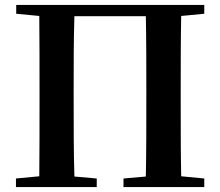

<svg xmlns="http://www.w3.org/2000/svg" viewBox="-20 -762 897 782"><path d="M812 -706V-742H46V-706L140 -697C141 -596 141 -495 141 -395V-346C141 -244 141 -143 140 -44L45 -35V0H374V-35L283 -43C280 -144 280 -248 280 -364V-395C280 -496 280 -597 283 -696H574C576 -596 576 -495 576 -395V-364C576 -246 576 -143 574 -43L483 -35V0H812V-35L718 -44C716 -144 716 -246 716 -346V-395C716 -497 716 -597 718 -697Z"/></svg>

Font: Noto Serif CJK JP
Style: Bold
Weight: 700
Designer: Ryoko NISHIZUKA 西塚涼子 (kana & ideographs); Frank Grießhammer (Latin, Greek & Cyrillic); Wenlong ZHANG 张文龙 (bopomofo); San
Foundry: Adobe Systems Incorporated
Version: Version 1.000;PS 1;hotconv 16.6.53;makeotf.lib2.5.65590